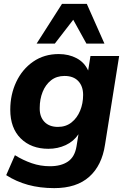

<svg xmlns="http://www.w3.org/2000/svg" viewBox="-20 -780 655 991"><path d="M260 191Q186 191 124.5 174Q63 157 12 124L57 21Q99 47 144 62.5Q189 78 238 78Q295 78 330.5 54Q366 30 375 -25L385 -87Q360 -50 319 -31Q278 -12 230 -12Q141 -12 87 -65.5Q33 -119 33 -214Q33 -292 64 -357.5Q95 -423 151.5 -462Q208 -501 283 -501Q335 -501 375.5 -479.5Q416 -458 435 -416L447 -491H595L522 -33Q506 74 440.5 132.5Q375 191 260 191ZM279 -125Q320 -125 349 -148Q378 -171 393.5 -208.5Q409 -246 409 -290Q409 -335 384 -361.5Q359 -388 313 -388Q272 -388 243.5 -365.5Q215 -343 200 -305.5Q185 -268 185 -223Q184 -178 209 -151.5Q234 -125 279 -125ZM169 -555 300 -760H428L519 -555H426L358 -678L263 -555Z"/></svg>

Font: Nunito Sans ExtraBold
Style: Italic
Weight: 800
Italic angle: -9°
Designer: Vernon Adams
Foundry: Vernon Adams
Version: Version 3.006; ttfautohint (v1.8.3)